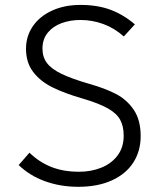

<svg xmlns="http://www.w3.org/2000/svg" viewBox="-20 -734 655 765"><path d="M291.8 10.3Q221 10.3 159.7 -11.8Q98.5 -33.8 54.4 -76.4L97.4 -125.6Q135.4 -88.7 183.3 -69.2Q231.3 -49.7 295.4 -49.7Q342.6 -49.7 382.8 -65.6Q423.1 -81.5 447.9 -113.8Q472.8 -146.2 472.8 -193.3Q472.8 -231.3 458.7 -256.9Q444.6 -282.6 409.5 -302.3Q374.4 -322.1 310.3 -341Q236.9 -362.1 188.2 -386.4Q139.5 -410.8 111.5 -448.2Q83.6 -485.6 83.6 -540Q83.6 -589.2 110.5 -629Q137.4 -668.7 186.9 -691.5Q236.4 -714.4 300.5 -714.4Q368.7 -714.4 420.3 -695.1Q471.8 -675.9 517.4 -636.9L473.3 -588.7Q435.9 -622.1 391.8 -638.2Q347.7 -654.4 300.5 -654.4Q259 -654.4 224.6 -641.5Q190.3 -628.7 169.7 -603.1Q149.2 -577.4 149.2 -540Q149.2 -506.7 166.9 -483.1Q184.6 -459.5 224.6 -440Q264.6 -420.5 336.9 -399.5Q398.5 -382.1 441.8 -359.7Q485.1 -337.4 512.8 -296.7Q540.5 -255.9 540.5 -191.8Q540.5 -132.3 511.3 -86.7Q482.1 -41 425.9 -15.4Q369.7 10.3 291.8 10.3Z"/></svg>

Font: Fira Code Fixed Light
Style: Regular
Weight: 300
Monospace: yes
Designer: Carrois Corporate, Edenspiekermann AG, Nikita Prokopov
Foundry: Carrois Corporate, Edenspiekermann AG, Nikita Prokopov
Version: Version 5.002